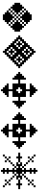

<svg xmlns="http://www.w3.org/2000/svg" viewBox="1646 -2478 832 4165"><g transform="rotate(-90 2062.5 -396.0)"><path d="M375 -458.3H416.7V-416.7H375ZM375 -416.7H416.7V-375H375ZM375 -375H416.7V-333.3H375ZM416.7 -375H458.3V-333.3H416.7ZM458.3 -458.3H500V-416.7H458.3ZM416.7 -458.3H458.3V-416.7H416.7ZM458.3 -416.7H500V-375H458.3ZM458.3 -375H500V-333.3H458.3ZM416.7 -333.3H458.3V-291.7H416.7ZM416.7 -291.7H458.3V-250H416.7ZM416.7 -250H458.3V-208.3H416.7ZM375 -291.7H416.7V-250H375ZM458.3 -291.7H500V-250H458.3ZM416.7 -208.3H458.3V-166.7H416.7ZM375 -166.7H416.7V-125H375ZM458.3 -166.7H500V-125H458.3ZM416.7 -125H458.3V-83.3H416.7ZM375 -83.3H416.7V-41.7H375ZM458.3 -83.3H500V-41.7H458.3ZM416.7 -41.7H458.3V0H416.7ZM333.3 -416.7H375V-375H333.3ZM291.7 -458.3H333.3V-416.7H291.7ZM291.7 -416.7H333.3V-375H291.7ZM291.7 -375H333.3V-333.3H291.7ZM250 -375H291.7V-333.3H250ZM250 -458.3H291.7V-416.7H250ZM208.3 -416.7H250V-375H208.3ZM125 -458.3H166.7V-416.7H125ZM125 -375H166.7V-333.3H125ZM83.3 -416.7H125V-375H83.3ZM41.7 -416.7H83.3V-375H41.7ZM416.7 -458.3V-500H458.3V-458.3ZM416.7 -500V-541.7H458.3V-500ZM416.7 -541.7V-583.3H458.3V-541.7ZM375 -500V-541.7H416.7V-500ZM458.3 -500V-541.7H500V-500ZM416.7 -583.3V-625H458.3V-583.3ZM375 -625V-666.7H416.7V-625ZM458.3 -625V-666.7H500V-625ZM416.7 -666.7V-708.3H458.3V-666.7ZM375 -708.3V-750H416.7V-708.3ZM458.3 -708.3V-750H500V-708.3ZM416.7 -750V-791.7H458.3V-750ZM333.3 -333.3H375V-291.7H333.3ZM291.7 -291.7H333.3V-250H291.7ZM250 -250H291.7V-208.3H250ZM208.3 -208.3H250V-166.7H208.3ZM166.7 -166.7H208.3V-125H166.7ZM125 -125H166.7V-83.3H125ZM208.3 -125H250V-83.3H208.3ZM125 -208.3H166.7V-166.7H125ZM333.3 -500H375V-458.3H333.3ZM291.7 -541.7H333.3V-500H291.7ZM250 -583.3H291.7V-541.7H250ZM208.3 -625H250V-583.3H208.3ZM166.7 -666.7H208.3V-625H166.7ZM500 -500H541.7V-458.3H500ZM541.7 -541.7H583.3V-500H541.7ZM583.3 -583.3H625V-541.7H583.3ZM625 -625H666.7V-583.3H625ZM541.7 -416.7H583.3V-375H541.7ZM500 -416.7H541.7V-375H500ZM541.7 -458.3H583.3V-416.7H541.7ZM583.3 -458.3H625V-416.7H583.3ZM541.7 -375H583.3V-333.3H541.7ZM583.3 -375H625V-333.3H583.3ZM625 -416.7H666.7V-375H625ZM666.7 -416.7H708.3V-375H666.7ZM708.3 -458.3H750V-416.7H708.3ZM708.3 -375H750V-333.3H708.3ZM750 -416.7H791.7V-375H750ZM791.7 -416.7H833.3V-375H791.7ZM500 -333.3H541.7V-291.7H500ZM541.7 -291.7H583.3V-250H541.7ZM583.3 -250H625V-208.3H583.3ZM625 -208.3H666.7V-166.7H625ZM666.7 -166.7H708.3V-125H666.7ZM666.7 -666.7H708.3V-625H666.7ZM125 -708.3H166.7V-666.7H125ZM708.3 -708.3H750V-666.7H708.3ZM708.3 -125H750V-83.3H708.3ZM625 -125H666.7V-83.3H625ZM708.3 -208.3H750V-166.7H708.3ZM625 -708.3H666.7V-666.7H625ZM708.3 -625H750V-583.3H708.3ZM208.3 -708.3H250V-666.7H208.3ZM125 -625H166.7V-583.3H125ZM83.3 -83.3H125V-41.7H83.3ZM83.3 -750H125V-708.3H83.3ZM750 -750H791.7V-708.3H750ZM750 -83.3H791.7V-41.7H750ZM416.7 -416.7H458.3V-375H416.7ZM125 -416.7H166.7V-375H125ZM166.7 -416.7H208.3V-375H166.7ZM708.3 -416.7H750V-375H708.3ZM416.7 -750H458.3V-708.3H416.7ZM416.7 -666.7H458.3V-625H416.7ZM416.7 -166.7H458.3V-125H416.7ZM416.7 -83.3H458.3V-41.7H416.7Z M916.7 -416.7H958.3V-375H916.7ZM958.3 -458.3H1000V-416.7H958.3ZM958.3 -416.7H1000V-375H958.3ZM958.3 -375H1000V-333.3H958.3ZM1000 -500H1041.7V-458.3H1000ZM1000 -458.3H1041.7V-416.7H1000ZM1000 -416.7H1041.7V-375H1000ZM1000 -375H1041.7V-333.3H1000ZM1000 -333.3H1041.7V-291.7H1000ZM1041.7 -541.7H1083.3V-500H1041.7ZM1041.7 -458.3H1083.3V-416.7H1041.7ZM1041.7 -416.7H1083.3V-375H1041.7ZM1041.7 -375H1083.3V-333.3H1041.7ZM1041.7 -333.3H1083.3V-291.7H1041.7ZM1041.7 -291.7H1083.3V-250H1041.7ZM1041.7 -500H1083.3V-458.3H1041.7ZM1083.3 -416.7H1125V-375H1083.3ZM1125 -416.7H1166.7V-375H1125ZM1166.7 -416.7H1208.3V-375H1166.7ZM1166.7 -458.3H1208.3V-416.7H1166.7ZM1166.7 -500H1208.3V-458.3H1166.7ZM1166.7 -541.7H1208.3V-500H1166.7ZM1208.3 -541.7H1250V-500H1208.3ZM1250 -541.7H1291.7V-500H1250ZM1291.7 -541.7H1333.3V-500H1291.7ZM1333.3 -541.7H1375V-500H1333.3ZM1375 -541.7H1416.7V-500H1375ZM1166.7 -375H1208.3V-333.3H1166.7ZM1166.7 -333.3H1208.3V-291.7H1166.7ZM1166.7 -291.7H1208.3V-250H1166.7ZM1208.3 -291.7H1250V-250H1208.3ZM1250 -291.7H1291.7V-250H1250ZM1291.7 -291.7H1333.3V-250H1291.7ZM1333.3 -291.7H1375V-250H1333.3ZM1375 -291.7H1416.7V-250H1375ZM1416.7 -291.7H1458.3V-250H1416.7ZM1416.7 -333.3H1458.3V-291.7H1416.7ZM1375 -375H1416.7V-333.3H1375ZM1375 -416.7H1416.7V-375H1375ZM1375 -458.3H1416.7V-416.7H1375ZM1375 -500H1416.7V-458.3H1375ZM1416.7 -541.7H1458.3V-500H1416.7ZM1416.7 -500H1458.3V-458.3H1416.7ZM1416.7 -458.3H1458.3V-416.7H1416.7ZM1416.7 -416.7H1458.3V-375H1416.7ZM1416.7 -375H1458.3V-333.3H1416.7ZM1375 -333.3H1416.7V-291.7H1375ZM1333.3 -333.3H1375V-291.7H1333.3ZM1291.7 -333.3H1333.3V-291.7H1291.7ZM1250 -333.3H1291.7V-291.7H1250ZM1208.3 -333.3H1250V-291.7H1208.3ZM1208.3 -375H1250V-333.3H1208.3ZM1208.3 -416.7H1250V-375H1208.3ZM1208.3 -500H1250V-458.3H1208.3ZM1250 -500H1291.7V-458.3H1250ZM1291.7 -500H1333.3V-458.3H1291.7ZM1333.3 -500H1375V-458.3H1333.3ZM1333.3 -458.3H1375V-416.7H1333.3ZM1208.3 -458.3H1250V-416.7H1208.3ZM1250 -458.3H1291.7V-416.7H1250ZM1250 -375H1291.7V-333.3H1250ZM1333.3 -375H1375V-333.3H1333.3ZM1708.3 -416.7V-375H1666.7V-416.7ZM1666.7 -458.3V-416.7H1625V-458.3ZM1666.7 -416.7V-375H1625V-416.7ZM1666.7 -375V-333.3H1625V-375ZM1625 -500V-458.3H1583.3V-500ZM1625 -458.3V-416.7H1583.3V-458.3ZM1625 -416.7V-375H1583.3V-416.7ZM1625 -375V-333.3H1583.3V-375ZM1625 -333.3V-291.7H1583.3V-333.3ZM1583.3 -541.7V-500H1541.7V-541.7ZM1583.3 -458.3V-416.7H1541.7V-458.3ZM1583.3 -416.7V-375H1541.7V-416.7ZM1583.3 -375V-333.3H1541.7V-375ZM1583.3 -333.3V-291.7H1541.7V-333.3ZM1583.3 -291.7V-250H1541.7V-291.7ZM1583.3 -500V-458.3H1541.7V-500ZM1541.7 -416.7V-375H1500V-416.7ZM1500 -416.7V-375H1458.3V-416.7ZM1333.3 0H1291.7V-41.7H1333.3ZM1375 -41.7H1333.3V-83.3H1375ZM1333.3 -41.7H1291.7V-83.3H1333.3ZM1291.7 -41.7H1250V-83.3H1291.7ZM1416.7 -83.3H1375V-125H1416.7ZM1375 -83.3H1333.3V-125H1375ZM1333.3 -83.3H1291.7V-125H1333.3ZM1291.7 -83.3H1250V-125H1291.7ZM1250 -83.3H1208.3V-125H1250ZM1458.3 -125H1416.7V-166.7H1458.3ZM1375 -125H1333.3V-166.7H1375ZM1333.3 -125H1291.7V-166.7H1333.3ZM1291.7 -125H1250V-166.7H1291.7ZM1250 -125H1208.3V-166.7H1250ZM1208.3 -125H1166.7V-166.7H1208.3ZM1416.7 -125H1375V-166.7H1416.7ZM1333.3 -166.7H1291.7V-208.3H1333.3ZM1333.3 -208.3H1291.7V-250H1333.3ZM1333.3 -791.7V-750H1291.7V-791.7ZM1375 -750V-708.3H1333.3V-750ZM1333.3 -750V-708.3H1291.7V-750ZM1291.7 -750V-708.3H1250V-750ZM1416.7 -708.3V-666.7H1375V-708.3ZM1375 -708.3V-666.7H1333.3V-708.3ZM1333.3 -708.3V-666.7H1291.7V-708.3ZM1291.7 -708.3V-666.7H1250V-708.3ZM1250 -708.3V-666.7H1208.3V-708.3ZM1458.3 -666.7V-625H1416.7V-666.7ZM1375 -666.7V-625H1333.3V-666.7ZM1333.3 -666.7V-625H1291.7V-666.7ZM1291.7 -666.7V-625H1250V-666.7ZM1250 -666.7V-625H1208.3V-666.7ZM1208.3 -666.7V-625H1166.7V-666.7ZM1416.7 -666.7V-625H1375V-666.7ZM1333.3 -625V-583.3H1291.7V-625ZM1333.3 -583.3V-541.7H1291.7V-583.3Z M1791.7 -416.7H1833.3V-375H1791.7ZM1833.3 -458.3H1875V-416.7H1833.3ZM1833.3 -416.7H1875V-375H1833.3ZM1833.3 -375H1875V-333.3H1833.3ZM1875 -500H1916.7V-458.3H1875ZM1875 -458.3H1916.7V-416.7H1875ZM1875 -416.7H1916.7V-375H1875ZM1875 -375H1916.7V-333.3H1875ZM1875 -333.3H1916.7V-291.7H1875ZM1916.7 -541.7H1958.3V-500H1916.7ZM1916.7 -458.3H1958.3V-416.7H1916.7ZM1916.7 -416.7H1958.3V-375H1916.7ZM1916.7 -375H1958.3V-333.3H1916.7ZM1916.7 -333.3H1958.3V-291.7H1916.7ZM1916.7 -291.7H1958.3V-250H1916.7ZM1916.7 -500H1958.3V-458.3H1916.7ZM1958.3 -416.7H2000V-375H1958.3ZM2000 -416.7H2041.7V-375H2000ZM2041.7 -416.7H2083.3V-375H2041.7ZM2041.7 -458.3H2083.3V-416.7H2041.7ZM2041.7 -500H2083.3V-458.3H2041.7ZM2041.7 -541.7H2083.3V-500H2041.7ZM2083.3 -541.7H2125V-500H2083.3ZM2125 -541.7H2166.7V-500H2125ZM2166.7 -541.7H2208.3V-500H2166.7ZM2208.3 -541.7H2250V-500H2208.3ZM2250 -541.7H2291.7V-500H2250ZM2041.7 -375H2083.3V-333.3H2041.7ZM2041.7 -333.3H2083.3V-291.7H2041.7ZM2041.7 -291.7H2083.3V-250H2041.7ZM2083.3 -291.7H2125V-250H2083.3ZM2125 -291.7H2166.7V-250H2125ZM2166.7 -291.7H2208.3V-250H2166.7ZM2208.3 -291.7H2250V-250H2208.3ZM2250 -291.7H2291.7V-250H2250ZM2291.7 -291.7H2333.3V-250H2291.7ZM2291.7 -333.3H2333.3V-291.7H2291.7ZM2250 -375H2291.7V-333.3H2250ZM2250 -416.7H2291.7V-375H2250ZM2250 -458.3H2291.7V-416.7H2250ZM2250 -500H2291.7V-458.3H2250ZM2291.7 -541.7H2333.3V-500H2291.7ZM2291.7 -500H2333.3V-458.3H2291.7ZM2291.7 -458.3H2333.3V-416.7H2291.7ZM2291.7 -416.7H2333.3V-375H2291.7ZM2291.7 -375H2333.3V-333.3H2291.7ZM2250 -333.3H2291.7V-291.7H2250ZM2208.3 -333.3H2250V-291.7H2208.3ZM2166.7 -333.3H2208.3V-291.7H2166.7ZM2125 -333.3H2166.7V-291.7H2125ZM2083.3 -333.3H2125V-291.7H2083.3ZM2083.3 -375H2125V-333.3H2083.3ZM2083.3 -416.7H2125V-375H2083.3ZM2083.3 -500H2125V-458.3H2083.3ZM2125 -500H2166.7V-458.3H2125ZM2166.7 -500H2208.3V-458.3H2166.7ZM2208.3 -500H2250V-458.3H2208.3ZM2208.3 -458.3H2250V-416.7H2208.3ZM2083.3 -458.3H2125V-416.7H2083.3ZM2125 -458.3H2166.7V-416.7H2125ZM2125 -375H2166.7V-333.3H2125ZM2208.3 -375H2250V-333.3H2208.3ZM2583.3 -416.7V-375H2541.7V-416.7ZM2541.7 -458.3V-416.7H2500V-458.3ZM2541.7 -416.7V-375H2500V-416.7ZM2541.7 -375V-333.3H2500V-375ZM2500 -500V-458.3H2458.3V-500ZM2500 -458.3V-416.7H2458.3V-458.3ZM2500 -416.7V-375H2458.3V-416.7ZM2500 -375V-333.3H2458.3V-375ZM2500 -333.3V-291.7H2458.3V-333.3ZM2458.3 -541.7V-500H2416.7V-541.7ZM2458.3 -458.3V-416.7H2416.7V-458.3ZM2458.3 -416.7V-375H2416.7V-416.7ZM2458.3 -375V-333.3H2416.7V-375ZM2458.3 -333.3V-291.7H2416.7V-333.3ZM2458.3 -291.7V-250H2416.7V-291.7ZM2458.3 -500V-458.3H2416.7V-500ZM2416.7 -416.7V-375H2375V-416.7ZM2375 -416.7V-375H2333.3V-416.7ZM2208.3 0H2166.7V-41.7H2208.3ZM2250 -41.7H2208.3V-83.3H2250ZM2208.3 -41.7H2166.7V-83.3H2208.3ZM2166.7 -41.7H2125V-83.3H2166.7ZM2291.7 -83.3H2250V-125H2291.7ZM2250 -83.3H2208.3V-125H2250ZM2208.3 -83.3H2166.7V-125H2208.3ZM2166.7 -83.3H2125V-125H2166.7ZM2125 -83.3H2083.3V-125H2125ZM2333.3 -125H2291.7V-166.7H2333.3ZM2250 -125H2208.3V-166.7H2250ZM2208.3 -125H2166.7V-166.7H2208.3ZM2166.7 -125H2125V-166.7H2166.7ZM2125 -125H2083.3V-166.7H2125ZM2083.3 -125H2041.7V-166.7H2083.3ZM2291.7 -125H2250V-166.7H2291.7ZM2208.3 -166.7H2166.7V-208.3H2208.3ZM2208.3 -208.3H2166.7V-250H2208.3ZM2208.3 -791.7V-750H2166.7V-791.7ZM2250 -750V-708.3H2208.3V-750ZM2208.3 -750V-708.3H2166.7V-750ZM2166.7 -750V-708.3H2125V-750ZM2291.7 -708.3V-666.7H2250V-708.3ZM2250 -708.3V-666.7H2208.3V-708.3ZM2208.3 -708.3V-666.7H2166.7V-708.3ZM2166.7 -708.3V-666.7H2125V-708.3ZM2125 -708.3V-666.7H2083.3V-708.3ZM2333.3 -666.7V-625H2291.7V-666.7ZM2250 -666.7V-625H2208.3V-666.7ZM2208.3 -666.7V-625H2166.7V-666.7ZM2166.7 -666.7V-625H2125V-666.7ZM2125 -666.7V-625H2083.3V-666.7ZM2083.3 -666.7V-625H2041.7V-666.7ZM2291.7 -666.7V-625H2250V-666.7ZM2208.3 -625V-583.3H2166.7V-625ZM2208.3 -583.3V-541.7H2166.7V-583.3Z M2666.7 -416.7H2708.3V-375H2666.7ZM2708.3 -458.3H2750V-416.7H2708.3ZM2708.3 -416.7H2750V-375H2708.3ZM2708.3 -375H2750V-333.3H2708.3ZM2750 -500H2791.7V-458.3H2750ZM2750 -458.3H2791.7V-416.7H2750ZM2750 -375H2791.7V-333.3H2750ZM2750 -333.3H2791.7V-291.7H2750ZM2791.7 -541.7H2833.3V-500H2791.7ZM2791.7 -500H2833.3V-458.3H2791.7ZM2791.7 -416.7H2833.3V-375H2791.7ZM2791.7 -333.3H2833.3V-291.7H2791.7ZM2791.7 -291.7H2833.3V-250H2791.7ZM2833.3 -583.3H2875V-541.7H2833.3ZM2833.3 -541.7H2875V-500H2833.3ZM2833.3 -458.3H2875V-416.7H2833.3ZM2833.3 -375H2875V-333.3H2833.3ZM2833.3 -291.7H2875V-250H2833.3ZM2833.3 -250H2875V-208.3H2833.3ZM2833.3 -416.7H2875V-375H2833.3ZM2875 -625H2916.7V-583.3H2875ZM2875 -583.3H2916.7V-541.7H2875ZM2875 -500H2916.7V-458.3H2875ZM2875 -250H2916.7V-208.3H2875ZM2875 -208.3H2916.7V-166.7H2875ZM2875 -416.7H2916.7V-375H2875ZM2916.7 -666.7H2958.3V-625H2916.7ZM2916.7 -625H2958.3V-583.3H2916.7ZM2916.7 -541.7H2958.3V-500H2916.7ZM2916.7 -458.3H2958.3V-416.7H2916.7ZM2916.7 -375H2958.3V-333.3H2916.7ZM2916.7 -291.7H2958.3V-250H2916.7ZM2916.7 -208.3H2958.3V-166.7H2916.7ZM2916.7 -166.7H2958.3V-125H2916.7ZM2958.3 -708.3H3000V-666.7H2958.3ZM2958.3 -666.7H3000V-625H2958.3ZM2958.3 -583.3H3000V-541.7H2958.3ZM2958.3 -416.7H3000V-375H2958.3ZM2958.3 -333.3H3000V-291.7H2958.3ZM2958.3 -250H3000V-208.3H2958.3ZM2958.3 -166.7H3000V-125H2958.3ZM2958.3 -125H3000V-83.3H2958.3ZM2958.3 -500H3000V-458.3H2958.3ZM3000 -750H3041.7V-708.3H3000ZM3000 -708.3H3041.7V-666.7H3000ZM3000 -625H3041.7V-583.3H3000ZM3000 -541.7H3041.7V-500H3000ZM3000 -458.3H3041.7V-416.7H3000ZM3000 -375H3041.7V-333.3H3000ZM3000 -291.7H3041.7V-250H3000ZM3000 -208.3H3041.7V-166.7H3000ZM3000 -125H3041.7V-83.3H3000ZM3000 -83.3H3041.7V-41.7H3000ZM3041.7 -666.7H3083.3V-625H3041.7ZM3041.7 -583.3H3083.3V-541.7H3041.7ZM3041.7 -500H3083.3V-458.3H3041.7ZM3041.7 -458.3H3083.3V-416.7H3041.7ZM3041.7 -416.7H3083.3V-375H3041.7ZM3041.7 -375H3083.3V-333.3H3041.7ZM3041.7 -333.3H3083.3V-291.7H3041.7ZM3041.7 -250H3083.3V-208.3H3041.7ZM3041.7 -166.7H3083.3V-125H3041.7ZM3083.3 -666.7H3125V-625H3083.3ZM3083.3 -625H3125V-583.3H3083.3ZM3083.3 -541.7H3125V-500H3083.3ZM3083.3 -458.3H3125V-416.7H3083.3ZM3083.3 -375H3125V-333.3H3083.3ZM3083.3 -291.7H3125V-250H3083.3ZM3083.3 -208.3H3125V-166.7H3083.3ZM3083.3 -166.7H3125V-125H3083.3ZM3125 -625H3166.7V-583.3H3125ZM3125 -583.3H3166.7V-541.7H3125ZM3166.7 -541.7H3208.3V-500H3166.7ZM3208.3 -541.7H3250V-500H3208.3ZM3125 -500H3166.7V-458.3H3125ZM3208.3 -500H3250V-458.3H3208.3ZM3291.7 -458.3H3333.3V-416.7H3291.7ZM3250 -458.3H3291.7V-416.7H3250ZM3166.7 -458.3H3208.3V-416.7H3166.7ZM3125 -416.7H3166.7V-375H3125ZM3125 -333.3H3166.7V-291.7H3125ZM3125 -250H3166.7V-208.3H3125ZM3166.7 -375H3208.3V-333.3H3166.7ZM3166.7 -291.7H3208.3V-250H3166.7ZM3208.3 -416.7H3250V-375H3208.3ZM3208.3 -333.3H3250V-291.7H3208.3ZM3208.3 -291.7H3250V-250H3208.3ZM3250 -375H3291.7V-333.3H3250ZM3291.7 -416.7H3333.3V-375H3291.7ZM2875 -541.7H2916.7V-500H2875ZM2916.7 -500H2958.3V-458.3H2916.7ZM2958.3 -458.3H3000V-416.7H2958.3ZM2958.3 -375H3000V-333.3H2958.3ZM3000 -416.7H3041.7V-375H3000ZM2916.7 -333.3H2958.3V-291.7H2916.7ZM2875 -291.7H2916.7V-250H2875ZM2875 -333.3H2916.7V-291.7H2875ZM3000 -583.3H3041.7V-541.7H3000ZM3083.3 -500H3125V-458.3H3083.3ZM3125 -541.7H3166.7V-500H3125ZM3166.7 -583.3H3208.3V-541.7H3166.7ZM3041.7 -708.3H3083.3V-666.7H3041.7ZM3000 -250H3041.7V-208.3H3000ZM3083.3 -333.3H3125V-291.7H3083.3ZM3125 -291.7H3166.7V-250H3125ZM3125 -208.3H3166.7V-166.7H3125ZM3041.7 -125H3083.3V-83.3H3041.7ZM3250 -333.3H3291.7V-291.7H3250ZM3166.7 -416.7H3208.3V-375H3166.7ZM3250 -500H3291.7V-458.3H3250ZM3166.7 -250H3208.3V-208.3H3166.7ZM3291.7 -375H3333.3V-333.3H3291.7ZM3333.3 -416.7H3375V-375H3333.3Z M3458.3 -500H3500V-458.3H3458.3ZM3458.3 -458.3H3500V-416.7H3458.3ZM3458.3 -416.7H3500V-375H3458.3ZM3500 -541.7H3541.7V-500H3500ZM3500 -500H3541.7V-458.3H3500ZM3500 -458.3H3541.7V-416.7H3500ZM3500 -416.7H3541.7V-375H3500ZM3500 -375H3541.7V-333.3H3500ZM3541.7 -541.7H3583.3V-500H3541.7ZM3541.7 -500H3583.3V-458.3H3541.7ZM3541.7 -458.3H3583.3V-416.7H3541.7ZM3541.7 -416.7H3583.3V-375H3541.7ZM3541.7 -333.3H3583.3V-291.7H3541.7ZM3583.3 -500H3625V-458.3H3583.3ZM3583.3 -458.3H3625V-416.7H3583.3ZM3583.3 -375H3625V-333.3H3583.3ZM3583.3 -291.7H3625V-250H3583.3ZM3625 -500H3666.7V-458.3H3625ZM3625 -333.3H3666.7V-291.7H3625ZM3625 -250H3666.7V-208.3H3625ZM3666.7 -708.3H3708.3V-666.7H3666.7ZM3666.7 -458.3H3708.3V-416.7H3666.7ZM3666.7 -375H3708.3V-333.3H3666.7ZM3666.7 -291.7H3708.3V-250H3666.7ZM3666.7 -250H3708.3V-208.3H3666.7ZM3666.7 -208.3H3708.3V-166.7H3666.7ZM3666.7 -666.7H3708.3V-625H3666.7ZM3708.3 -750H3750V-708.3H3708.3ZM3708.3 -708.3H3750V-666.7H3708.3ZM3708.3 -625H3750V-583.3H3708.3ZM3708.3 -416.7H3750V-375H3708.3ZM3708.3 -333.3H3750V-291.7H3708.3ZM3708.3 -291.7H3750V-250H3708.3ZM3708.3 -250H3750V-208.3H3708.3ZM3708.3 -208.3H3750V-166.7H3708.3ZM3708.3 -166.7H3750V-125H3708.3ZM3708.3 -666.7H3750V-625H3708.3ZM3750 -750H3791.7V-708.3H3750ZM3750 -708.3H3791.7V-666.7H3750ZM3750 -666.7H3791.7V-625H3750ZM3750 -625H3791.7V-583.3H3750ZM3750 -583.3H3791.7V-541.7H3750ZM3750 -458.3H3791.7V-416.7H3750ZM3750 -375H3791.7V-333.3H3750ZM3750 -333.3H3791.7V-291.7H3750ZM3750 -291.7H3791.7V-250H3750ZM3750 -250H3791.7V-208.3H3750ZM3750 -208.3H3791.7V-166.7H3750ZM3750 -166.7H3791.7V-125H3750ZM3625 -416.7H3666.7V-375H3625ZM3708.3 -500H3750V-458.3H3708.3ZM3750 -541.7H3791.7V-500H3750ZM3708.3 -583.3H3750V-541.7H3708.3ZM3666.7 -541.7H3708.3V-500H3666.7ZM3666.7 -625H3708.3V-583.3H3666.7ZM3625 -666.7H3666.7V-625H3625ZM3583.3 -541.7H3625V-500H3583.3ZM3625 -583.3H3666.7V-541.7H3625ZM3541.7 -583.3H3583.3V-541.7H3541.7ZM3583.3 -625H3625V-583.3H3583.3ZM3541.7 -375H3583.3V-333.3H3541.7ZM3583.3 -416.7H3625V-375H3583.3ZM3625 -458.3H3666.7V-416.7H3625ZM3791.7 -750H3833.3V-708.3H3791.7ZM3791.7 -708.3H3833.3V-666.7H3791.7ZM3791.7 -666.7H3833.3V-625H3791.7ZM3791.7 -625H3833.3V-583.3H3791.7ZM3791.7 -583.3H3833.3V-541.7H3791.7ZM3791.7 -500H3833.3V-458.3H3791.7ZM3791.7 -416.7H3833.3V-375H3791.7ZM3791.7 -333.3H3833.3V-291.7H3791.7ZM3791.7 -291.7H3833.3V-250H3791.7ZM3791.7 -250H3833.3V-208.3H3791.7ZM3791.7 -208.3H3833.3V-166.7H3791.7ZM3791.7 -166.7H3833.3V-125H3791.7ZM3833.3 -208.3H3875V-166.7H3833.3ZM3833.3 -250H3875V-208.3H3833.3ZM3833.3 -291.7H3875V-250H3833.3ZM3833.3 -375H3875V-333.3H3833.3ZM3875 -416.7H3916.7V-375H3875ZM3833.3 -458.3H3875V-416.7H3833.3ZM3833.3 -541.7H3875V-500H3833.3ZM3833.3 -625H3875V-583.3H3833.3ZM3833.3 -666.7H3875V-625H3833.3ZM3833.3 -708.3H3875V-666.7H3833.3ZM3875 -666.7H3916.7V-625H3875ZM3875 -583.3H3916.7V-541.7H3875ZM3875 -500H3916.7V-458.3H3875ZM3875 -333.3H3916.7V-291.7H3875ZM3875 -250H3916.7V-208.3H3875ZM3916.7 -375H3958.3V-333.3H3916.7ZM3916.7 -458.3H3958.3V-416.7H3916.7ZM3958.3 -333.3H4000V-291.7H3958.3ZM3916.7 -541.7H3958.3V-500H3916.7ZM3916.7 -625H3958.3V-583.3H3916.7ZM3958.3 -500H4000V-458.3H3958.3ZM3958.3 -458.3H4000V-416.7H3958.3ZM3958.3 -416.7H4000V-375H3958.3ZM4000 -375H4041.7V-333.3H4000ZM4000 -416.7H4041.7V-375H4000ZM4000 -458.3H4041.7V-416.7H4000ZM4000 -500H4041.7V-458.3H4000ZM4041.7 -458.3H4083.3V-416.7H4041.7ZM4041.7 -416.7H4083.3V-375H4041.7ZM3916.7 -500H3958.3V-458.3H3916.7ZM3916.7 -416.7H3958.3V-375H3916.7ZM3875 -458.3H3916.7V-416.7H3875ZM3958.3 -375H4000V-333.3H3958.3ZM3958.3 -541.7H4000V-500H3958.3ZM4041.7 -500H4083.3V-458.3H4041.7ZM4000 -541.7H4041.7V-500H4000ZM3958.3 -583.3H4000V-541.7H3958.3ZM3916.7 -291.7H3958.3V-250H3916.7Z"/></g></svg>

Font: Yarndings 20
Style: Regular
Weight: 400
Designer: Sarah Cadigan-Fried
Version: Version 1.000; ttfautohint (v1.8.4.7-5d5b)